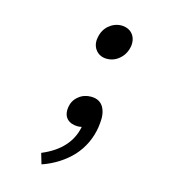

<svg xmlns="http://www.w3.org/2000/svg" viewBox="-111 -611 824 925"><g transform="rotate(15 301.0 -148.0)"><path d="M353 -348.1C377.9 -348.1 399.4 -357.4 416 -372.6C434.1 -388.2 445.8 -409.2 450.7 -435.5C451.7 -441.4 452.1 -446.8 452.1 -452.1C452.1 -469.7 446.3 -486.3 436 -498C423.3 -513.2 402.8 -521.5 380.4 -521.5C357.4 -521.5 335.4 -512.2 318.4 -497.6C301.8 -483.4 289.1 -462.4 284.7 -435.5C283.7 -429.7 282.7 -423.8 282.7 -418C282.7 -400.4 288.1 -384.8 298.3 -372.6C311.5 -356.4 330.1 -348.1 353 -348.1ZM181.2 224.6C240.2 204.6 293 169.9 329.1 130.4C365.7 90.3 391.6 38.1 400.4 -21.5C402.3 -35.2 403.8 -53.2 403.8 -64.5C403.8 -82.5 399.9 -103 391.6 -117.7C379.4 -140.1 358.4 -152.3 328.1 -152.3C307.1 -152.3 285.6 -146.5 267.1 -131.3C248 -116.2 238.3 -97.7 234.4 -74.7C233.9 -70.3 233.4 -66.4 233.4 -63V-58.6C233.4 -42 238.3 -27.8 248 -17.6C260.7 -4.4 279.8 2.4 301.3 2.4C307.6 2.4 313 2 321.8 0C307.1 76.7 254.9 134.3 165.5 171.4Z"/></g></svg>

Font: Hack
Style: Oblique
Weight: 400
Italic angle: -12°
Monospace: yes
Designer: Christopher Simpkins
Foundry: Christopher Simpkins
Version: Version 2.010